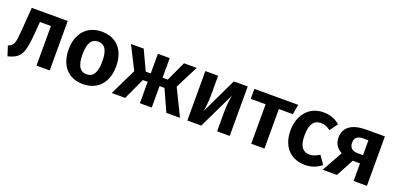

<svg xmlns="http://www.w3.org/2000/svg" viewBox="-0 -1330 4285 2087"><g transform="rotate(20 2142.5 -286.5)"><path d="M126 -572 108 -328C95 -149 89 -129 22 -99L58 13C211 -24 231 -95 251 -319L262 -458H389V0H542V-572Z M932 -590C760 -590 657 -469 657 -286C657 -96 761 17 931 17C1103 17 1206 -105 1206 -286C1206 -476 1103 -590 932 -590ZM932 -475C1007 -475 1046 -418 1046 -286C1046 -156 1007 -97 931 -97C856 -97 817 -154 817 -286C817 -417 856 -475 932 -475Z M2034 -572H1887L1782 -345H1722V-572H1585V-345H1527L1421 -572H1274L1408 -306L1259 0H1415L1529 -248H1585V0H1722V-248H1779L1891 0H2049L1899 -306Z M2624 -572H2463L2262 -151C2272 -187 2282 -269 2282 -353V-572H2134V0H2295L2498 -421C2489 -386 2478 -308 2478 -217V0H2624Z M3208 -572H2701V-457H2873V0H3026V-457H3188Z M3497 -590C3330 -590 3224 -463 3224 -282C3224 -99 3329 17 3499 17C3575 17 3636 -8 3687 -50L3620 -146C3578 -119 3549 -106 3507 -106C3435 -106 3386 -150 3386 -283C3386 -416 3431 -471 3508 -471C3550 -471 3584 -458 3620 -430L3687 -521C3633 -567 3574 -590 3497 -590Z M3999 -572C3833 -572 3741 -510 3741 -389C3741 -319 3774 -269 3833 -240L3699 0H3864L3973 -204H4057V0H4211V-572ZM3995 -299C3928 -299 3899 -332 3899 -388C3899 -442 3931 -471 3998 -471H4057V-299Z"/></g></svg>

Font: Glow Sans SC Normal
Style: Bold
Weight: 700
Designer: Ryoko NISHIZUKA (kana, bopomofo & ideographs); Paul D. Hunt (Latin, Greek & Cyrillic); Sandoll Communications, Soo-young
Version: Version 0.93